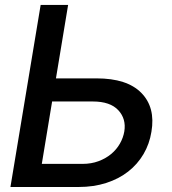

<svg xmlns="http://www.w3.org/2000/svg" viewBox="-20 -747 687 767"><path d="M142.4 -727.3H252.1L203.5 -433.9H365.8Q487.6 -433.9 544.4 -376.1Q601.6 -318.2 584.9 -220.5Q577.1 -171.9 553.3 -131.4Q529.5 -90.9 492 -61.6Q454.5 -32.3 404.5 -16.2Q354.4 0 294 0H21.7ZM309.3 -92.3Q344.8 -92.3 373.8 -103.2Q402.7 -114 424.2 -131.9Q445.7 -149.9 459 -173.3Q472.3 -196.7 476.6 -221.9Q484.7 -272 452.8 -306.5Q420.5 -341.6 350.5 -341.6H188.2L147 -92.3Z"/></svg>

Font: Inter P Medium
Style: Italic
Weight: 500
Italic angle: 9.39999°
Designer: Rasmus Andersson
Foundry: rsms
Version: Version 3.018;git-588b23468